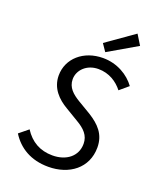

<svg xmlns="http://www.w3.org/2000/svg" viewBox="-157 -965 914 1079"><g transform="rotate(20 300.0 -425.5)"><path d="M261 12C386 12 484 -61 484 -184C484 -263 439 -308 377 -347L298 -394C257 -419 222 -448 222 -498C222 -552 269 -601 339 -601C404 -601 453 -568 485 -527L537 -571C498 -625 428 -668 343 -668C226 -668 141 -592 141 -491C141 -415 191 -365 248 -332L323 -287C373 -258 404 -227 404 -177C404 -102 343 -56 261 -56C186 -56 130 -89 91 -150L37 -106C82 -34 156 12 261 12ZM342 -703 514 -803 477 -863 312 -747 342 -703Z"/></g></svg>

Font: Source Code Variable
Style: Italic
Weight: 400
Italic angle: -11°
Monospace: yes
Designer: Paul D. Hunt, Teo Tuominen
Foundry: Adobe Systems Incorporated
Version: Version 1.005;PS 1.0;hotconv 16.6.54;makeotf.lib2.5.65590